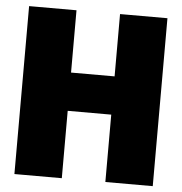

<svg xmlns="http://www.w3.org/2000/svg" viewBox="-51 -747 752 795"><g transform="rotate(5 325.0 -349.0)"><path d="M416 0V-698H613V0ZM38 0V-698H235V0ZM217 -280V-439H433V-280Z"/></g></svg>

Font: Azeret Mono Thin ExtraBold
Style: Regular
Weight: 800
Version: Version 1.002